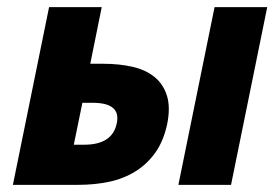

<svg xmlns="http://www.w3.org/2000/svg" viewBox="-20 -516 782 536"><path d="M16 0 117 -496H264L232 -338H268Q313 -338 350 -329.5Q387 -321 411.5 -301Q436 -281 446 -249Q456 -217 447 -171Q437 -123 414 -90.5Q391 -58 358 -37.5Q325 -17 284.5 -8.5Q244 0 199 0ZM186 -112H215Q294 -112 306 -172Q318 -229 239 -229H210ZM478 0 579 -496H726L625 0Z"/></svg>

Font: mr_Source Sans Pro
Style: Bold Italic
Weight: 700
Italic angle: -11°
Designer: Paul D. Hunt
Foundry: Adobe Systems Incorporated
Version: Version 1.036;July 10, 2024;FontCreator 11.5.0.2430 64-bit